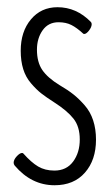

<svg xmlns="http://www.w3.org/2000/svg" viewBox="-20 -518 314 543"><path d="M251.5 -123Q251.5 -65.4 220.2 -29.8Q189 5.9 134.3 5.9Q68.8 5.9 21.5 -49.8Q18.6 -53.7 18.6 -57.6Q18.6 -66.4 27.3 -75.9Q36.1 -85.4 42.5 -85.4Q44.4 -85.4 45.9 -84Q68.4 -58.6 87.9 -47.1Q107.4 -35.6 133.8 -35.6Q168 -35.6 186.8 -61Q205.6 -86.4 205.6 -123.5Q205.6 -160.2 187.7 -182.6Q169.9 -205.1 133.3 -228.5Q110.4 -243.2 96.7 -253.9Q83 -264.6 67.9 -282.2Q52.7 -299.8 45.7 -322.5Q38.6 -345.2 38.6 -374.5Q38.6 -428.7 67.4 -463.1Q96.2 -497.6 142.6 -497.6Q196.3 -497.6 236.8 -456.1Q239.3 -453.6 239.3 -449.7Q239.3 -441.4 231.7 -431.6Q224.1 -421.9 218.3 -421.9Q216.3 -421.9 215.3 -422.9Q197.3 -439.5 181.9 -447.3Q166.5 -455.1 145.5 -455.1Q116.7 -455.1 100.6 -432.4Q84.5 -409.7 84.5 -377.4Q84.5 -342.3 99.6 -320.1Q114.7 -297.9 148.4 -277.3Q172.4 -263.2 187.7 -251Q203.1 -238.8 219.2 -220.5Q235.4 -202.1 243.4 -177.7Q251.5 -153.3 251.5 -123Z"/></svg>

Font: BenchNine Light
Style: Regular
Weight: 300
Version: Version 1 ; ttfautohint (v0.92.18-e454-dirty) -l 8 -r 50 -G 